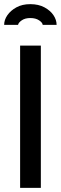

<svg xmlns="http://www.w3.org/2000/svg" viewBox="-33 -906 293 926"><path d="M64 0V-686H164V0ZM-13 -786Q-13 -810 2.5 -832.5Q18 -855 46 -870.5Q74 -886 113 -886Q153 -886 181.5 -870.5Q210 -855 225 -832.5Q240 -810 240 -786H173Q172 -797 155.5 -808Q139 -819 113 -819Q88 -819 72 -808Q56 -797 54 -786Z"/></svg>

Font: Archivo Narrow Medium
Style: Regular
Weight: 500
Designer: Hector Gatti
Foundry: Omnibus-Type
Version: Version 3.002